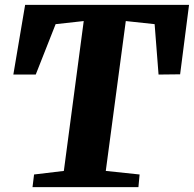

<svg xmlns="http://www.w3.org/2000/svg" viewBox="-20 -767 795 787"><path d="M113.3 0H547.4L552.2 -51.8L413.6 -66.4L495.6 -680.7L613.8 -668L629.9 -461.4L718.3 -462.4L754.9 -747.1H83L34.7 -461.4H126.5L208 -668L323.2 -680.7L241.7 -66.4L119.6 -51.8Z"/></svg>

Font: Merriweather
Style: Heavy Italic
Weight: 900
Italic angle: -7.5°
Designer: Eben Sorkin
Foundry: Eben Sorkin
Version: Version 1.001